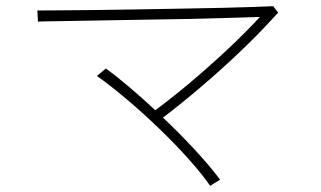

<svg xmlns="http://www.w3.org/2000/svg" viewBox="-20 -649 1040 622"><path d="M881 -608Q874 -601 868.5 -594.5Q863 -588 856 -581Q812 -533 753 -477Q694 -421 630 -366.5Q566 -312 508 -268Q562 -217 611 -164Q660 -111 693 -67L661 -47Q633 -87 589.5 -135.5Q546 -184 494.5 -233.5Q443 -283 391 -327Q339 -371 294 -403L323 -427Q359 -401 400 -366Q441 -331 483 -292Q535 -330 595 -380.5Q655 -431 714.5 -486.5Q774 -542 822 -594Q783 -593 720.5 -591Q658 -589 584 -587.5Q510 -586 434.5 -585Q359 -584 291 -582.5Q223 -581 173.5 -580.5Q124 -580 103 -579L101 -615Q125 -615 174 -615.5Q223 -616 287 -616.5Q351 -617 422.5 -618.5Q494 -620 564.5 -621Q635 -622 696.5 -623.5Q758 -625 802.5 -626.5Q847 -628 865 -629Z"/></svg>

Font: Zen Kaku Gothic Antique Light
Style: Regular
Weight: 300
Designer: Yoshimichi Ohira
Foundry: Positype
Version: Version 1.001